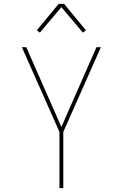

<svg xmlns="http://www.w3.org/2000/svg" viewBox="-20 -981 640 1001"><path d="M290 0V-293L94 -735H117L300 -319L483 -735H506L310 -293V0ZM188 -811 172 -823 286 -961H314L428 -823L412 -811L300 -944Z"/></svg>

Font: Iosevka Thin Extended
Style: Regular
Weight: 100
Width: 7
Monospace: yes
Designer: Belleve Invis
Foundry: Belleve Invis
Version: Version 32.5.0; ttfautohint (v1.8.4)